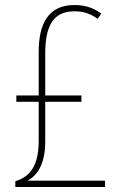

<svg xmlns="http://www.w3.org/2000/svg" viewBox="-20 -744 481 764"><path d="M276 -724C172 -724 134 -649 134 -538V-364H45V-339H134V-184C134 -88 102 -41 41 -23V0H398V-25H89C131 -46 160 -96 160 -180V-339H304V-364H160V-532C160 -647 196 -699 276 -699C308 -699 336 -692 369 -669L383 -690C354 -711 322 -724 276 -724Z"/></svg>

Font: Noto Sans Thai Cond Thin
Style: Regular
Weight: 100
Width: 3
Designer: Monotype Design Team
Foundry: Monotype Imaging Inc.
Version: Version 2.002